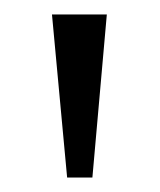

<svg xmlns="http://www.w3.org/2000/svg" viewBox="-20 -734 221 266"><path d="M73 -488 52 -714H128L108 -488Z"/></svg>

Font: Noto Serif Myanmar Light
Style: Regular
Weight: 300
Designer: Ben Mitchell and the Monotype Design Team
Foundry: Monotype Imaging Inc.
Version: Version 2.106; ttfautohint (v1.8.4.7-5d5b)